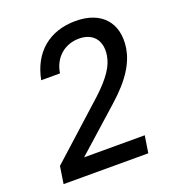

<svg xmlns="http://www.w3.org/2000/svg" viewBox="-134 -846 868 952"><g transform="rotate(-20 300.0 -370.0)"><path d="M39 0H486L500 -90H180L404 -290C508 -382 549 -456 561 -527C581 -657 507 -740 371 -740C232 -740 137 -660 111 -522H210C222 -601 280 -652 357 -652C432 -652 471 -602 459 -526C451 -473 416 -421 343 -353L53 -91Z"/></g></svg>

Font: JetBrains Mono Medium
Style: Italic
Weight: 436
Italic angle: -9°
Monospace: yes
Designer: Philipp Nurullin, Konstantin Bulenkov
Foundry: JetBrains
Version: Version 2.305